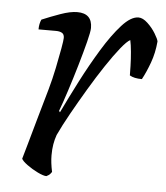

<svg xmlns="http://www.w3.org/2000/svg" viewBox="-43 -539 501 578"><g transform="rotate(5 208.0 -250.0)"><path d="M118 0Q109 0 91.5 -8.5Q74 -17 59 -28Q44 -39 41 -46Q45 -59 54 -91.5Q63 -124 75.5 -168Q88 -212 102 -261Q111 -293 118 -327Q125 -361 129.5 -386.5Q134 -412 134 -419Q134 -430 127 -434Q120 -438 109 -438H56Q56 -455 62 -468Q88 -479 117.5 -489.5Q147 -500 168 -500Q213 -500 213 -456Q213 -445 205 -413.5Q197 -382 185 -341Q173 -300 160.5 -261.5Q148 -223 139 -199L142 -195Q163 -239 190 -291.5Q217 -344 246 -391.5Q275 -439 302.5 -469.5Q330 -500 353 -500Q366 -500 380.5 -486.5Q395 -473 405 -456.5Q415 -440 416 -433Q413 -398 402 -368Q391 -338 379 -316Q355 -316 342 -324Q342 -332 341.5 -352.5Q341 -373 339 -395Q337 -417 334 -430Q324 -425 305.5 -402Q287 -379 264 -344.5Q241 -310 217.5 -270.5Q194 -231 173 -193.5Q152 -156 138 -126Q133 -112 130.5 -97Q128 -82 128 -64Q128 -42 134 -14Q132 -11 129 -7.5Q126 -4 118 0Z"/></g></svg>

Font: Texturina Extralight
Style: Italic
Weight: 200
Italic angle: -11°
Designer: Guillermo Torres Carreño
Foundry: Omnibus-Type
Version: Version 1.002; ttfautohint (v1.8.3)